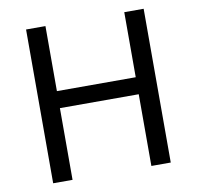

<svg xmlns="http://www.w3.org/2000/svg" viewBox="-80 -796 900 878"><g transform="rotate(-10 370.5 -357.0)"><path d="M643 0H553V-333H187V0H97V-714H187V-412H553V-714H643Z"/></g></svg>

Font: Noto Sans Shavian
Style: Regular
Weight: 400
Designer: Monotype Design Team
Foundry: Monotype Imaging Inc.
Version: Version 2.001; ttfautohint (v1.8.4.7-5d5b)